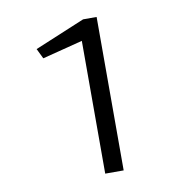

<svg xmlns="http://www.w3.org/2000/svg" viewBox="-73 -697 770 769"><g transform="rotate(-10 312.5 -312.0)"><path d="M294 0V-540L130 -498L110 -539L314 -624H369V0Z"/></g></svg>

Font: Inconsolata Expanded
Style: Regular
Weight: 400
Width: 7
Monospace: yes
Designer: Raph Levien, Cyreal, Brenton Simpson
Foundry: Raph Levien, Cyreal, Google
Version: Version 3.100; ttfautohint (v1.8.4.7-5d5b)